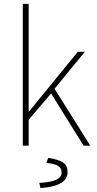

<svg xmlns="http://www.w3.org/2000/svg" viewBox="-20 -742 492 978"><path d="M96.2 0V-722.2H126V-173.8H127.9L376 -478H412.1L257.8 -290L439.9 0H405.8L240.2 -266.1L126 -131.8V0ZM186 215.8 180.2 189.9Q243.7 185.5 268.8 172.6Q293.9 159.7 293.9 136.2Q293.9 113.3 274.2 102.1Q254.4 90.8 215.8 87.9L226.1 62Q280.8 71.3 302.5 86.9Q324.2 102.5 324.2 133.8Q324.2 207 186 215.8Z"/></svg>

Font: Source Sans 3 ExtraLight
Style: Regular
Weight: 200
Designer: Paul D. Hunt
Foundry: Adobe
Version: Version 3.052;hotconv 1.1.0;makeotfexe 2.6.0